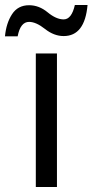

<svg xmlns="http://www.w3.org/2000/svg" viewBox="-69 -752 372 772"><path d="M232 -732Q219 -674 187 -674Q157 -674 122.5 -702.5Q88 -731 48 -731Q3 -731 -20.5 -695Q-44 -659 -49 -606H2Q13 -664 48 -664Q76 -664 112 -635.5Q148 -607 187 -607Q272 -607 283 -732ZM160 -537H75V0H160Z"/></svg>

Font: Noto Sans UI SemiCondensed
Style: Regular
Weight: 400
Width: 4
Designer: Monotype Design Team
Foundry: Monotype Imaging Inc.
Version: 1.001